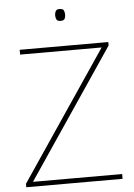

<svg xmlns="http://www.w3.org/2000/svg" viewBox="-60 -952 698 997"><g transform="rotate(-5 289.0 -453.5)"><path d="M538 0H36V-18L489 -689H64V-714H526V-696L73 -25H538ZM288 -907Q306 -907 310.5 -897.5Q315 -888 315 -876Q315 -863 310.5 -854Q306 -845 288 -845Q273 -845 268 -854Q263 -863 263 -876Q263 -888 268 -897.5Q273 -907 288 -907Z"/></g></svg>

Font: Noto Sans Bengali Thin
Style: Regular
Weight: 100
Designer: Jelle Bosma - Monotype Design Team
Foundry: Monotype Imaging Inc.
Version: Version 2.003; ttfautohint (v1.8.4.7-5d5b)